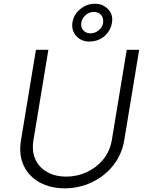

<svg xmlns="http://www.w3.org/2000/svg" viewBox="-20 -993 784 1025"><path d="M656.6 -727.3H723L643.5 -245.7Q630.3 -166.5 583.5 -108.7Q536.6 -50.8 468.9 -19.2Q401.3 12.4 325.3 12.4Q249.3 12.4 191.8 -19.2Q134.2 -50.8 106.7 -108.7Q79.2 -166.5 92.3 -245.7L171.9 -727.3H238.3L158.7 -245.7Q148.8 -185.4 169.2 -141.5Q189.6 -97.7 233 -73.9Q276.3 -50.1 333.8 -50.1Q391 -50.1 442.8 -73.9Q494.7 -97.7 530.9 -141.5Q567.1 -185.4 577.1 -245.7ZM456.7 -771.3Q413.7 -771.3 387.3 -800.8Q360.8 -830.3 366.5 -872.2Q372.5 -914.1 407.5 -943.5Q442.5 -973 486.5 -973Q530.2 -973 557.5 -943.7Q584.9 -914.4 577.8 -872.2Q570.3 -828.1 537.1 -799.7Q503.9 -771.3 456.7 -771.3ZM463.1 -815Q487.2 -815 507.6 -831.7Q528.1 -848.4 530.5 -872.2Q533.4 -897.4 519.5 -913.4Q505.7 -929.3 479.8 -929.3Q456.3 -929.3 437.1 -912.3Q418 -895.2 414.1 -872.2Q410.2 -848 424.4 -831.5Q438.6 -815 463.1 -815Z"/></svg>

Font: Inter UI Light
Style: Italic
Weight: 300
Italic angle: 9.39999°
Designer: Rasmus Andersson
Foundry: rsms
Version: 3.2;8d6f07862